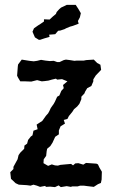

<svg xmlns="http://www.w3.org/2000/svg" viewBox="-20 -755 461 786"><path d="M158 -87 177 -76 192 -82 205 -78 217 -77 227 -80 248 -82 271 -84 279 -78 288 -86 301 -87 321 -81 332 -88 375 -85 381 -82 387 -69 397 -52 396 -20 393 -6 381 -1 364 10 338 7 323 5H308L298 8H276L270 10L253 7L229 11L220 4L205 11L185 9L168 10L165 6L144 10L131 5L117 1L105 5L90 3L57 1L44 -5L25 -23L22 -50L35 -63V-72L52 -103L56 -120L63 -130L79 -146L80 -159L91 -167L95 -182L106 -196L113 -201L117 -220L134 -226L130 -245L153 -260L156 -264L168 -281L177 -291L182 -300L188 -313L200 -330L205 -339L214 -359L223 -364L231 -383L241 -394L238 -407L256 -422L234 -431L214 -429L209 -433L192 -429L178 -425L162 -423L151 -422L132 -427L108 -421L83 -422H63L54 -437L50 -445L53 -484L54 -491L69 -511L100 -506L118 -504L132 -506L148 -510L166 -507L184 -505L200 -506L214 -501H224L241 -509L250 -511L266 -509L285 -506L294 -507H323L333 -509L364 -511L378 -497L391 -490L394 -469L372 -446L362 -430V-422L354 -403L337 -394L328 -379L326 -373L313 -359V-349L305 -330L296 -319L283 -308L276 -297L262 -280L256 -268L241 -264L246 -249L228 -238L221 -221V-205L206 -195L200 -182L195 -171L186 -157L173 -146L171 -136L169 -117L159 -103ZM139 -592 123 -602 113 -625 119 -639 136 -651 147 -658 160 -667V-676L183 -675L197 -688L209 -698L212 -706L223 -718L230 -724L243 -730L253 -735H268H281H290L301 -718L311 -701L307 -684L299 -669L302 -658L286 -652L278 -649L267 -646L250 -639L245 -636L227 -630L218 -629L206 -615L181 -613L183 -604L162 -598L144 -592Z"/></svg>

Font: Winky Rough
Style: Regular
Weight: 400
Designer: Simon Atzbach
Foundry: typofactur
Version: Version 1.206